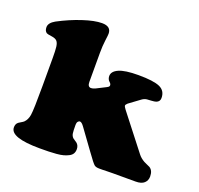

<svg xmlns="http://www.w3.org/2000/svg" viewBox="-125 -843 1027 992"><g transform="rotate(20 388.5 -347.0)"><path d="M94.7 -295.4V-450.7Q94.7 -488.8 92.3 -509.5Q89.8 -530.3 81.1 -540Q72.3 -549.8 49.8 -552.7Q27.3 -555.7 22.9 -558.6Q9.8 -566.9 9.8 -587.9Q9.8 -611.8 43 -630.4Q105.5 -663.6 168.9 -684.6Q232.4 -705.6 273.4 -705.6Q323.2 -705.6 323.2 -665.5Q323.2 -656.7 319.1 -626.5Q314.9 -596.2 314.9 -557.1V-397.9Q314.9 -370.6 333.5 -370.6Q343.8 -370.6 356.9 -377L397.5 -397.5Q412.6 -404.8 417.2 -408.4Q421.9 -412.1 421.9 -417Q421.9 -423.8 418 -428.2Q417 -429.7 413.3 -433.1Q409.7 -436.5 408.2 -438.5Q400.9 -448.7 400.9 -461.9Q400.9 -487.3 434.3 -502.4Q467.8 -517.6 542 -517.6Q625 -517.6 659.4 -502.2Q693.8 -486.8 693.8 -446.8Q693.8 -426.8 674.8 -419.9Q666.5 -417 648.2 -416Q629.9 -415 625 -414.6Q610.4 -412.6 598.1 -403.3L539.1 -359.9Q529.3 -351.1 529.5 -345.7Q529.8 -340.3 540 -326.7L688.5 -136.2Q701.7 -118.7 723.6 -106.4Q729.5 -103 740.7 -98.4Q752 -93.8 756.3 -91.3Q777.3 -78.6 777.3 -45.4Q777.3 -23.4 762.2 -9.5Q747.1 4.4 715.3 4.4H590.3Q576.7 4.4 559.8 4.9Q543 5.4 533.9 5.6Q524.9 5.9 515.1 5.6Q505.4 5.4 499.3 3.7Q493.2 2 489.3 -1Q479.5 -8.3 441.9 -61L362.8 -169.9Q349.1 -189 339.4 -189Q333.5 -189 328.6 -182.9Q323.7 -176.8 323.7 -165Q323.7 -131.8 325.7 -118.7Q327.6 -105 336.9 -95.7Q340.3 -92.8 348.1 -87.9Q356 -83 358.9 -80.6Q373 -68.8 373 -48.3Q373 -34.2 366.9 -23.9Q360.8 -13.7 347.9 -7.1Q335 -0.5 320.3 3.7Q305.7 7.8 282.7 9.8Q259.8 11.7 240.2 12.2Q220.7 12.7 191.9 12.7Q28.8 12.7 28.8 -43.9Q28.8 -59.1 36.6 -68.4Q40 -72.8 52.2 -79.8Q64.5 -86.9 68.8 -90.8Q85.4 -106.9 89.8 -134.3Q94.7 -165 94.7 -295.4Z"/></g></svg>

Font: Cooper* Black
Style: Regular
Weight: 900
Designer: Owen Earl
Foundry: indestructible type*
Version: Version 0.001